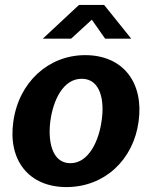

<svg xmlns="http://www.w3.org/2000/svg" viewBox="-20 -750 617 780"><path d="M407 -593H513L403 -730H301L154 -593H269L353 -670ZM250 10C404 10 522 -100 543 -256C565 -413 481 -526 326 -526C178 -526 56 -417 34 -255C12 -99 97 10 250 10ZM266 -87C188 -87 174 -183 185 -261C196 -340 235 -430 312 -430C389 -430 405 -340 393 -261C383 -182 342 -87 266 -87Z"/></svg>

Font: United Sans
Style: Bold Italic
Weight: 700
Italic angle: -8°
Designer: Pablo Impallari, Rodrigo Fuenzalida (Modified by Dan O. Williams)
Version: Version 1.000;PS 001.000;hotconv 1.0.88;makeotf.lib2.5.64775